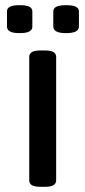

<svg xmlns="http://www.w3.org/2000/svg" viewBox="-20 -720 330 742"><path d="M138 2Q113 2 103 -4.5Q93 -11 93 -23V-500Q93 -512 103 -518.5Q113 -525 138 -525H152Q177 -525 187 -518.5Q197 -512 197 -500V-23Q197 -11 187 -4.5Q177 2 152 2ZM235 -592Q210 -592 198 -598.5Q186 -605 186 -617V-676Q186 -688 198 -694Q210 -700 235 -700Q261 -700 273 -694Q285 -688 285 -676V-617Q285 -605 273 -598.5Q261 -592 235 -592ZM56 -592Q30 -592 18.5 -598.5Q7 -605 7 -617V-676Q7 -688 18.5 -694Q30 -700 56 -700Q82 -700 93.5 -694Q105 -688 105 -676V-617Q105 -605 93.5 -598.5Q82 -592 56 -592Z"/></svg>

Font: Asap Expanded Medium
Style: Regular
Weight: 500
Width: 7
Designer: Pablo Cosgaya
Foundry: Omnibus-Type
Version: Version 3.001